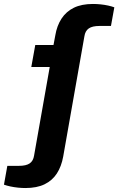

<svg xmlns="http://www.w3.org/2000/svg" viewBox="-104 -754 597 969"><path d="M24 195Q7 195 -13 193Q-33 191 -51.5 187Q-70 183 -84 178L-67 83H-8Q28 83 46 70.5Q64 58 68 31L147 -416H54L74 -527H166L175 -575Q183 -624 206.5 -660Q230 -696 269 -715Q308 -734 365 -734Q384 -734 403.5 -732Q423 -730 441.5 -726Q460 -722 473 -717L456 -623H398Q362 -623 344 -610.5Q326 -598 322 -571L215 36Q206 86 183 121.5Q160 157 121 176Q82 195 24 195Z"/></svg>

Font: Archivo SemiExpanded
Style: Bold Italic
Weight: 700
Width: 6
Italic angle: -10°
Designer: Hector Gatti
Foundry: Omnibus-Type
Version: Version 2.001